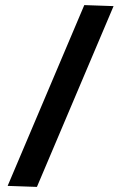

<svg xmlns="http://www.w3.org/2000/svg" viewBox="-20 -730 476 754"><path d="M311 -710 10 0 125 4 426 -706Z"/></svg>

Font: Catamaran SemiBold
Style: Regular
Weight: 600
Designer: Pria Ravichandran
Version: Version 2.000